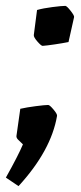

<svg xmlns="http://www.w3.org/2000/svg" viewBox="-39 -487 275 653"><path d="M76 -368 87 -453Q108 -459 139.5 -463Q171 -467 183 -467Q188 -467 201 -450.5Q214 -434 213 -429L194 -344Q174 -340 147 -336Q120 -332 106 -331Q101 -331 88 -346Q75 -361 76 -368ZM-19 117Q23 42 39 4Q28 -6 22 -12.5Q16 -19 17 -25L30 -117Q52 -122 83 -126Q114 -130 125 -130Q130 -130 143 -114.5Q156 -99 155 -93Q135 25 24 146Z"/></svg>

Font: Grenze SemiBold
Style: Italic
Weight: 600
Italic angle: -10°
Designer: Renata Polastri
Foundry: Omnibus-Type
Version: Version 1.002; ttfautohint (v1.8)